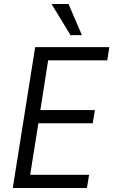

<svg xmlns="http://www.w3.org/2000/svg" viewBox="-20 -941 567 961"><path d="M44 0 156 -705H527L517 -639H221L182 -390H455L444 -324H172L131 -66H426L415 0ZM333 -765 238 -921H323L390 -765Z"/></svg>

Font: Nunito Sans 10pt Condensed
Style: Italic
Weight: 400
Width: 3
Italic angle: -9°
Designer: Vernon Adams
Foundry: Vernon Adams
Version: Version 3.101;gftools[0.9.27]